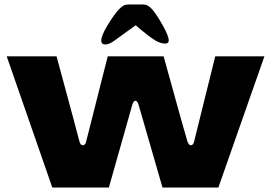

<svg xmlns="http://www.w3.org/2000/svg" viewBox="-20 -839 1213 859"><path d="M233 -587Q329 -233 335 -208Q339 -189 351 -189Q362 -189 366 -208L462 -587H712Q810 -232 818 -208Q824 -189 834 -189Q845 -189 849 -208L943 -587H1163L957 0H707L601 -367Q595 -388 586 -388Q576 -388 571 -367Q564 -340 467 0H214L10 -587ZM513 -798Q525 -810 533.5 -814.5Q542 -819 557 -819H617Q632 -819 641 -814Q650 -809 660 -798Q679 -777 707 -727.5Q735 -678 735 -658Q735 -644 718 -644Q699 -644 675 -658Q650 -672 587 -726L493 -658Q469 -640 451 -640Q433 -640 433 -658Q433 -680 463 -729Q493 -778 513 -798Z"/></svg>

Font: Dashboard
Style: Regular
Weight: 400
Designer: jaiki
Version: Version 1.000